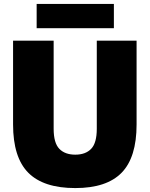

<svg xmlns="http://www.w3.org/2000/svg" viewBox="-20 -947 762 977"><path d="M363 10Q201.5 10 124 -68Q46.5 -146 46.5 -313.5V-740H253V-292Q253 -219.5 281.8 -189.8Q310.5 -160 363 -160Q415.5 -160 444 -189.8Q472.5 -219.5 472.5 -292V-740H675V-313.5Q675 -146 598.8 -68Q522.5 10 363 10ZM166.5 -803.5V-927H559.5V-803.5Z"/></svg>

Font: Encode Sans SemiCondensed SemiCondensed Black
Style: Regular
Weight: 900
Width: 4
Designer: Multiple Designers
Foundry: Impallari Type
Version: Version 3.000; ttfautohint (v1.8.3) -l 8 -r 50 -G 200 -x 14 